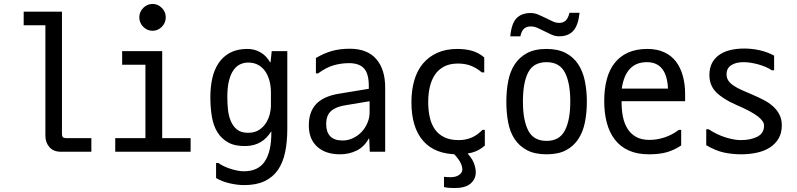

<svg xmlns="http://www.w3.org/2000/svg" viewBox="-20 -785 4040 973"><path d="M294 -726V-106Q294 -95 298.5 -90Q303 -85 316 -85H443V-16H289Q250 -16 230 -40Q210 -64 210 -96V-657H100V-726Z M802 -526V-85H946V-16H564V-85H717V-457H599V-526ZM686 -697Q686 -725 706 -745Q726 -765 753 -765Q780 -765 800 -745Q820 -725 820 -697Q820 -669 800 -649Q780 -629 753 -629Q726 -629 706 -649Q686 -669 686 -697Z M1353 -315Q1353 -348 1345.5 -376Q1338 -404 1323.5 -424.5Q1309 -445 1287.5 -456.5Q1266 -468 1238 -468Q1217 -468 1198 -459.5Q1179 -451 1164 -430.5Q1149 -410 1140.5 -376.5Q1132 -343 1132 -294Q1132 -264 1135 -232Q1138 -200 1149 -173Q1160 -146 1180.5 -129Q1201 -112 1237 -112Q1271 -112 1293.5 -127Q1316 -142 1329 -163.5Q1342 -185 1347.5 -208Q1353 -231 1353 -248ZM1216 83Q1288 83 1321.5 33.5Q1355 -16 1355 -110V-120Q1311 -48 1229 -45Q1173 -43 1137.5 -62.5Q1102 -82 1081.5 -115.5Q1061 -149 1053.5 -195Q1046 -241 1046 -293Q1046 -345 1056 -389Q1066 -433 1088 -465.5Q1110 -498 1144.5 -517Q1179 -536 1229 -537Q1267 -538 1298 -521Q1329 -504 1349 -469H1351L1357 -526H1436V-133Q1436 -67 1425 -14Q1414 39 1388.5 76Q1363 113 1321 133Q1279 153 1218 153Q1182 153 1142 143.5Q1102 134 1075 117V41H1087Q1096 48 1111 55.5Q1126 63 1143.5 69Q1161 75 1180 79Q1199 83 1216 83Z M1853 -215V-272L1733 -252Q1684 -245 1658.5 -223Q1633 -201 1633 -156Q1633 -116 1653.5 -94.5Q1674 -73 1716 -73Q1744 -73 1769 -85Q1794 -97 1812.5 -116.5Q1831 -136 1842 -162Q1853 -188 1853 -215ZM1581 -413V-491Q1621 -515 1661.5 -526.5Q1702 -538 1753 -538Q1841 -538 1886.5 -486Q1932 -434 1932 -341V-16H1854L1851 -83H1849Q1826 -41 1787.5 -22Q1749 -3 1703 -3Q1630 -3 1587.5 -41.5Q1545 -80 1545 -149Q1545 -218 1582 -257.5Q1619 -297 1697 -310L1849 -335V-349Q1849 -412 1824.5 -438.5Q1800 -465 1749 -465Q1707 -465 1669 -453.5Q1631 -442 1592 -413Z M2437 -127V-47Q2407 -21 2372.5 -12Q2338 -3 2299 -3Q2184 -3 2124.5 -71Q2065 -139 2065 -267Q2065 -328 2079.5 -378Q2094 -428 2123.5 -463Q2153 -498 2196.5 -517.5Q2240 -537 2298 -537Q2337 -537 2370.5 -528Q2404 -519 2434 -494V-418H2422Q2393 -442 2364.5 -452.5Q2336 -463 2301 -463Q2259 -463 2230 -447.5Q2201 -432 2183.5 -405.5Q2166 -379 2158 -343.5Q2150 -308 2150 -268Q2150 -226 2158 -190.5Q2166 -155 2184 -129.5Q2202 -104 2231.5 -89.5Q2261 -75 2305 -75Q2376 -75 2425 -127ZM2230 111Q2238 112 2247.5 112.5Q2257 113 2264 113Q2290 113 2306.5 101.5Q2323 90 2323 74Q2323 35 2269 -16V-26H2332Q2370 12 2380.5 39Q2391 66 2391 88Q2391 123 2364.5 145.5Q2338 168 2284 168Q2272 168 2257 167Q2242 166 2230 163Z M2750 -3Q2690 -3 2650.5 -24Q2611 -45 2587.5 -81Q2564 -117 2555 -165.5Q2546 -214 2546 -270Q2546 -326 2555.5 -374.5Q2565 -423 2588.5 -459Q2612 -495 2651 -516Q2690 -537 2750 -537Q2808 -537 2847.5 -516Q2887 -495 2910.5 -459Q2934 -423 2944 -374Q2954 -325 2954 -270Q2954 -215 2944.5 -166.5Q2935 -118 2911.5 -81.5Q2888 -45 2849 -24Q2810 -3 2750 -3ZM2750 -71Q2815 -71 2842.5 -123.5Q2870 -176 2870 -270Q2870 -366 2842.5 -418Q2815 -470 2750 -470Q2684 -470 2657 -418.5Q2630 -367 2630 -270Q2630 -176 2657 -123.5Q2684 -71 2750 -71ZM2617 -601H2566Q2572 -666 2597.5 -692.5Q2623 -719 2669 -719Q2689 -719 2708 -711Q2727 -703 2745 -694Q2763 -685 2780 -677Q2797 -669 2814 -669Q2834 -669 2846.5 -680.5Q2859 -692 2866 -720H2917Q2910 -655 2884.5 -628Q2859 -601 2814 -601Q2794 -601 2776 -609Q2758 -617 2740.5 -626Q2723 -635 2705.5 -643Q2688 -651 2669 -651Q2649 -651 2636 -640Q2623 -629 2617 -601Z M3131 -336H3365V-339Q3358 -470 3258 -470Q3151 -470 3131 -337ZM3261 -537Q3310 -537 3346.5 -520Q3383 -503 3406 -472.5Q3429 -442 3440.5 -400Q3452 -358 3452 -309V-272H3130V-267Q3130 -227 3137 -192.5Q3144 -158 3160.5 -132Q3177 -106 3204 -91Q3231 -76 3272 -76Q3309 -76 3347.5 -88.5Q3386 -101 3420 -127H3432V-48Q3398 -25 3360.5 -14Q3323 -3 3269 -3Q3209 -3 3166 -22.5Q3123 -42 3095.5 -78Q3068 -114 3055 -163.5Q3042 -213 3042 -273Q3042 -334 3055 -383Q3068 -432 3095 -466Q3122 -500 3163 -518.5Q3204 -537 3261 -537Z M3571 -130Q3614 -102 3657.5 -88.5Q3701 -75 3734 -75Q3785 -75 3818.5 -92.5Q3852 -110 3852 -149Q3852 -171 3819.5 -196Q3787 -221 3710 -254Q3644 -283 3609.5 -317.5Q3575 -352 3575 -405Q3575 -469 3621 -504Q3667 -539 3752 -539Q3790 -539 3829 -530.5Q3868 -522 3903 -503V-429H3891Q3878 -438 3860.5 -445.5Q3843 -453 3823.5 -458.5Q3804 -464 3784.5 -467Q3765 -470 3748 -470Q3709 -470 3685.5 -454.5Q3662 -439 3662 -409Q3662 -392 3669.5 -379Q3677 -366 3693.5 -354Q3710 -342 3736 -330Q3762 -318 3798 -303Q3824 -292 3850 -278.5Q3876 -265 3896.5 -247Q3917 -229 3929.5 -205Q3942 -181 3942 -150Q3942 -110 3925 -82Q3908 -54 3880 -36.5Q3852 -19 3814.5 -11Q3777 -3 3737 -3Q3691 -3 3649 -12Q3607 -21 3559 -49V-130Z"/></svg>

Font: D2Coding ligature
Style: Regular
Weight: 400
Monospace: yes
Designer: Yong-Rak Park; Jeong-Hwan Yoon; Sang-Min Lee;
Foundry: NHN Corporation
Version: Version 1.3.2; Build 20180524